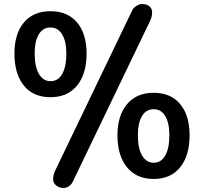

<svg xmlns="http://www.w3.org/2000/svg" viewBox="-20 -878 1055 958"><path d="M343 29Q337 42 324 51Q311 60 298 60Q276 60 260.5 47.5Q245 35 245 16Q245 -4 255 -26L641 -829Q647 -840 661.5 -849Q676 -858 688 -858Q711 -858 725 -847Q739 -836 739 -816Q739 -794 729 -774ZM52 -611Q52 -709 99 -765.5Q146 -822 232 -822Q318 -822 365 -765.5Q412 -709 412 -611Q412 -509 364.5 -451Q317 -393 232 -393Q146 -393 99 -451Q52 -509 52 -611ZM311 -611Q311 -672 290 -706.5Q269 -741 232 -741Q194 -741 173.5 -706.5Q153 -672 153 -611Q153 -546 174 -509.5Q195 -473 232 -473Q270 -473 290.5 -509Q311 -545 311 -611ZM566 -203Q566 -301 613.5 -358Q661 -415 747 -415Q832 -415 879 -358.5Q926 -302 926 -203Q926 -102 879 -43.5Q832 15 747 15Q661 15 613.5 -43.5Q566 -102 566 -203ZM825 -203Q825 -265 804.5 -299Q784 -333 747 -333Q709 -333 688.5 -299Q668 -265 668 -203Q668 -138 689 -102Q710 -66 747 -66Q784 -66 804.5 -102Q825 -138 825 -203Z"/></svg>

Font: Tsukimi Rounded
Style: Bold
Weight: 700
Designer: Takashi Funayama
Foundry: Takashi Funayama
Version: Version 1.032; ttfautohint (v1.8.3)